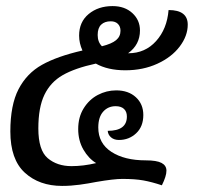

<svg xmlns="http://www.w3.org/2000/svg" viewBox="-20 -605 653 631"><path d="M106 -183Q106 -111 137 -85Q168 -59 215 -59Q254 -59 296 -69Q271 -84 254 -113.5Q237 -143 237 -181Q237 -220 255 -249Q273 -278 301.5 -293Q330 -308 362 -308Q402 -308 426.5 -285.5Q451 -263 451 -227Q451 -189 427.5 -167Q404 -145 371 -145Q355 -145 345 -153.5Q335 -162 334 -175Q397 -175 397 -222Q397 -238 387.5 -247Q378 -256 360 -256Q335 -256 319 -238Q303 -220 303 -186Q303 -134 346 -106Q389 -78 459 -78Q495 -78 511 -69.5Q527 -61 527 -44Q527 -26 512 4Q479 -7 451.5 -12Q424 -17 382 -17Q354 -17 296 -7Q271 -2 242 2Q213 6 184 6Q109 6 61.5 -37.5Q14 -81 14 -173Q14 -260 41 -312Q68 -364 118 -392Q168 -420 251 -439Q240 -463 240 -488Q240 -533 271.5 -559Q303 -585 350 -585Q390 -585 415 -562Q440 -539 440 -505Q440 -458 401 -430H402Q457 -430 493 -470Q529 -510 534 -572Q597 -572 597 -524Q597 -487 570.5 -452Q544 -417 497 -395.5Q450 -374 392 -374Q334 -374 295 -396Q226 -381 186 -358Q146 -335 126 -293.5Q106 -252 106 -183ZM301 -490Q301 -467 315 -453Q347 -461 361.5 -473Q376 -485 376 -504Q376 -518 367.5 -526.5Q359 -535 344 -535Q324 -535 312.5 -524Q301 -513 301 -490Z"/></svg>

Font: Krub Medium
Style: Italic
Weight: 500
Italic angle: -8°
Designer: Ekaluck Peanpanawate
Foundry: Cadson Demak Co.,Ltd.
Version: Version 1.000; ttfautohint (v1.6)